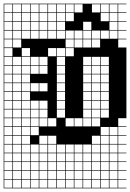

<svg xmlns="http://www.w3.org/2000/svg" viewBox="-20 -785 707 1043"><path d="M0 238.1V-765.1H666.7V-761.9H622.2V-717.5H666.7V-714.3H622.2V-669.8H666.7V-666.7H622.2V-622.2H666.7V-619H622.2V-574.6H666.7V-571.4H622.2V-527H666.7V-142.9H622.2V-98.4H666.7V-95.2H622.2V-50.8H666.7V-47.6H622.2V-3.2H666.7V0H622.2V44.4H666.7V47.6H622.2V92.1H666.7V95.2H622.2V139.7H666.7V142.9H622.2V187.3H666.7V190.5H622.2V234.9H666.7V238.1ZM574.6 -717.5H619V-761.9H574.6ZM527 -717.5H571.4V-761.9H527ZM479.4 -717.5H523.8V-761.9H479.4ZM50.8 -717.5H95.2V-761.9H50.8ZM384.1 -717.5H428.6V-761.9H384.1ZM336.5 -717.5H381V-761.9H336.5ZM288.9 -717.5H333.3V-761.9H288.9ZM241.3 -717.5H285.7V-761.9H241.3ZM98.4 -717.5H142.9V-761.9H98.4ZM193.7 -717.5H238.1V-761.9H193.7ZM3.2 -717.5H47.6V-761.9H3.2ZM146 -717.5H190.5V-761.9H146ZM574.6 -669.8H619V-714.3H574.6ZM50.8 -669.8H95.2V-714.3H50.8ZM527 -669.8H571.4V-714.3H527ZM336.5 -669.8H381V-714.3H336.5ZM288.9 -669.8H333.3V-714.3H288.9ZM98.4 -669.8H142.9V-714.3H98.4ZM241.3 -669.8H285.7V-714.3H241.3ZM193.7 -669.8H238.1V-714.3H193.7ZM146 -669.8H190.5V-714.3H146ZM3.2 -669.8H47.6V-714.3H3.2ZM193.7 -622.2H238.1V-666.7H193.7ZM3.2 -622.2H47.6V-666.7H3.2ZM146 -622.2H190.5V-666.7H146ZM241.3 -622.2H285.7V-666.7H241.3ZM288.9 -622.2H333.3V-666.7H288.9ZM98.4 -622.2H142.9V-666.7H98.4ZM431.7 -622.2H476.2V-666.7H431.7ZM574.6 -622.2H619V-666.7H574.6ZM50.8 -622.2H95.2V-666.7H50.8ZM241.3 -574.6H285.7V-619H241.3ZM574.6 -574.6H619V-619H574.6ZM527 -574.6H571.4V-619H527ZM479.4 -574.6H523.8V-619H479.4ZM50.8 -574.6H95.2V-619H50.8ZM431.7 -574.6H476.2V-619H431.7ZM384.1 -574.6H428.6V-619H384.1ZM336.5 -574.6H381V-619H336.5ZM288.9 -574.6H333.3V-619H288.9ZM3.2 -574.6H47.6V-619H3.2ZM193.7 -574.6H238.1V-619H193.7ZM146 -574.6H190.5V-619H146ZM98.4 -574.6H142.9V-619H98.4ZM479.4 -527H523.8V-571.4H479.4ZM50.8 -527H95.2V-571.4H50.8ZM431.7 -527H476.2V-571.4H431.7ZM384.1 -527H428.6V-571.4H384.1ZM336.5 -527H381V-571.4H336.5ZM3.2 -527H47.6V-571.4H3.2ZM47.6 -523.8H3.2V-479.4H47.6ZM98.4 -479.4H142.9V-523.8H98.4ZM288.9 -479.4H333.3V-523.8H288.9ZM241.3 -479.4H285.7V-523.8H241.3ZM336.5 -479.4H381V-523.8H336.5ZM193.7 -431.7H238.1V-476.2H193.7ZM98.4 -431.7H142.9V-476.2H98.4ZM527 -431.7H571.4V-476.2H527ZM50.8 -431.7H95.2V-476.2H50.8ZM479.4 -431.7H523.8V-476.2H479.4ZM3.2 -431.7H47.6V-476.2H3.2ZM431.7 -431.7H476.2V-476.2H431.7ZM146 -431.7H190.5V-476.2H146ZM288.9 -431.7H333.3V-476.2H288.9ZM193.7 -384.1H238.1V-428.6H193.7ZM98.4 -384.1H142.9V-428.6H98.4ZM527 -384.1H571.4V-428.6H527ZM50.8 -384.1H95.2V-428.6H50.8ZM479.4 -384.1H523.8V-428.6H479.4ZM3.2 -384.1H47.6V-428.6H3.2ZM146 -384.1H190.5V-428.6H146ZM431.7 -384.1H476.2V-428.6H431.7ZM288.9 -384.1H333.3V-428.6H288.9ZM98.4 -336.5H142.9V-381H98.4ZM50.8 -336.5H95.2V-381H50.8ZM527 -336.5H571.4V-381H527ZM479.4 -336.5H523.8V-381H479.4ZM431.7 -336.5H476.2V-381H431.7ZM3.2 -336.5H47.6V-381H3.2ZM288.9 -336.5H333.3V-381H288.9ZM3.2 -288.9H47.6V-333.3H3.2ZM288.9 -288.9H333.3V-333.3H288.9ZM431.7 -288.9H476.2V-333.3H431.7ZM50.8 -288.9H95.2V-333.3H50.8ZM479.4 -288.9H523.8V-333.3H479.4ZM527 -288.9H571.4V-333.3H527ZM193.7 -288.9H238.1V-333.3H193.7ZM98.4 -288.9H142.9V-333.3H98.4ZM146 -288.9H190.5V-333.3H146ZM98.4 -241.3H142.9V-285.7H98.4ZM431.7 -241.3H476.2V-285.7H431.7ZM527 -241.3H571.4V-285.7H527ZM50.8 -241.3H95.2V-285.7H50.8ZM3.2 -241.3H47.6V-285.7H3.2ZM288.9 -241.3H333.3V-285.7H288.9ZM479.4 -241.3H523.8V-285.7H479.4ZM431.7 -193.7H476.2V-238.1H431.7ZM146 -193.7H190.5V-238.1H146ZM50.8 -193.7H95.2V-238.1H50.8ZM193.7 -193.7H238.1V-238.1H193.7ZM3.2 -193.7H47.6V-238.1H3.2ZM527 -193.7H571.4V-238.1H527ZM98.4 -193.7H142.9V-238.1H98.4ZM479.4 -193.7H523.8V-238.1H479.4ZM288.9 -193.7H333.3V-238.1H288.9ZM146 -146H190.5V-190.5H146ZM431.7 -146H476.2V-190.5H431.7ZM98.4 -146H142.9V-190.5H98.4ZM3.2 -146H47.6V-190.5H3.2ZM50.8 -146H95.2V-190.5H50.8ZM193.7 -146H238.1V-190.5H193.7ZM527 -146H571.4V-190.5H527ZM479.4 -146H523.8V-190.5H479.4ZM288.9 -146H333.3V-190.5H288.9ZM336.5 -98.4H381V-142.9H336.5ZM146 -98.4H190.5V-142.9H146ZM479.4 -98.4H523.8V-142.9H479.4ZM193.7 -98.4H238.1V-142.9H193.7ZM241.3 -98.4H285.7V-142.9H241.3ZM98.4 -98.4H142.9V-142.9H98.4ZM3.2 -98.4H47.6V-142.9H3.2ZM431.7 -98.4H476.2V-142.9H431.7ZM50.8 -98.4H95.2V-142.9H50.8ZM384.1 -98.4H428.6V-142.9H384.1ZM146 -50.8H190.5V-95.2H146ZM527 -50.8H571.4V-95.2H527ZM98.4 -50.8H142.9V-95.2H98.4ZM50.8 -50.8H95.2V-95.2H50.8ZM574.6 -50.8H619V-95.2H574.6ZM3.2 -50.8H47.6V-95.2H3.2ZM527 -3.2H571.4V-47.6H527ZM193.7 -3.2H238.1V-47.6H193.7ZM479.4 -3.2H523.8V-47.6H479.4ZM3.2 -3.2H47.6V-47.6H3.2ZM241.3 -3.2H285.7V-47.6H241.3ZM50.8 -3.2H95.2V-47.6H50.8ZM574.6 -3.2H619V-47.6H574.6ZM98.4 -3.2H142.9V-47.6H98.4ZM384.1 44.4H428.6V0H384.1ZM146 44.4H190.5V0H146ZM50.8 44.4H95.2V0H50.8ZM241.3 44.4H285.7V0H241.3ZM527 44.4H571.4V0H527ZM3.2 44.4H47.6V0H3.2ZM288.9 44.4H333.3V0H288.9ZM193.7 44.4H238.1V0H193.7ZM431.7 44.4H476.2V0H431.7ZM574.6 44.4H619V0H574.6ZM98.4 44.4H142.9V0H98.4ZM479.4 44.4H523.8V0H479.4ZM336.5 44.4H381V0H336.5ZM574.6 92.1H619V47.6H574.6ZM50.8 92.1H95.2V47.6H50.8ZM241.3 92.1H285.7V47.6H241.3ZM384.1 92.1H428.6V47.6H384.1ZM336.5 92.1H381V47.6H336.5ZM3.2 92.1H47.6V47.6H3.2ZM288.9 92.1H333.3V47.6H288.9ZM527 92.1H571.4V47.6H527ZM146 92.1H190.5V47.6H146ZM431.7 92.1H476.2V47.6H431.7ZM479.4 92.1H523.8V47.6H479.4ZM193.7 92.1H238.1V47.6H193.7ZM98.4 92.1H142.9V47.6H98.4ZM50.8 139.7H95.2V95.2H50.8ZM193.7 139.7H238.1V95.2H193.7ZM479.4 139.7H523.8V95.2H479.4ZM431.7 139.7H476.2V95.2H431.7ZM574.6 139.7H619V95.2H574.6ZM146 139.7H190.5V95.2H146ZM527 139.7H571.4V95.2H527ZM288.9 139.7H333.3V95.2H288.9ZM3.2 139.7H47.6V95.2H3.2ZM384.1 139.7H428.6V95.2H384.1ZM336.5 139.7H381V95.2H336.5ZM98.4 139.7H142.9V95.2H98.4ZM241.3 139.7H285.7V95.2H241.3ZM384.1 187.3H428.6V142.9H384.1ZM193.7 187.3H238.1V142.9H193.7ZM98.4 187.3H142.9V142.9H98.4ZM479.4 187.3H523.8V142.9H479.4ZM431.7 187.3H476.2V142.9H431.7ZM574.6 187.3H619V142.9H574.6ZM527 187.3H571.4V142.9H527ZM241.3 187.3H285.7V142.9H241.3ZM3.2 187.3H47.6V142.9H3.2ZM336.5 187.3H381V142.9H336.5ZM288.9 187.3H333.3V142.9H288.9ZM146 187.3H190.5V142.9H146ZM50.8 187.3H95.2V142.9H50.8ZM146 234.9H190.5V190.5H146ZM288.9 234.9H333.3V190.5H288.9ZM574.6 234.9H619V190.5H574.6ZM527 234.9H571.4V190.5H527ZM98.4 234.9H142.9V190.5H98.4ZM193.7 234.9H238.1V190.5H193.7ZM336.5 234.9H381V190.5H336.5ZM479.4 234.9H523.8V190.5H479.4ZM241.3 234.9H285.7V190.5H241.3ZM384.1 234.9H428.6V190.5H384.1ZM431.7 234.9H476.2V190.5H431.7ZM3.2 234.9H47.6V190.5H3.2ZM50.8 234.9H95.2V190.5H50.8Z"/></svg>

Font: Jacquard 12 Charted
Style: Regular
Weight: 400
Designer: Sarah Cadigan-Fried
Version: Version 1.000